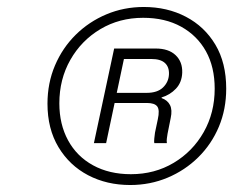

<svg xmlns="http://www.w3.org/2000/svg" viewBox="-20 -758 693 550"><path d="M353 -228Q286 -228 232.5 -256Q179 -284 147.5 -336.5Q116 -389 116 -461Q116 -520 137.5 -570.5Q159 -621 197 -658.5Q235 -696 285 -717Q335 -738 392 -738Q459 -738 512.5 -710Q566 -682 597 -630Q628 -578 628 -504Q628 -445 607 -395Q586 -345 548 -307.5Q510 -270 460 -249Q410 -228 353 -228ZM355 -259Q423 -259 477.5 -291.5Q532 -324 563.5 -379.5Q595 -435 595 -504Q595 -566 570 -611Q545 -656 499 -681.5Q453 -707 390 -707Q322 -707 267.5 -674.5Q213 -642 181.5 -586.5Q150 -531 150 -462Q150 -402 175 -356Q200 -310 246.5 -284.5Q293 -259 355 -259ZM249 -348 307 -619H426Q463 -619 483 -600Q503 -581 502 -550Q501 -522 484 -504Q467 -486 443 -479V-477Q460 -471 467 -457Q474 -443 469 -420L460 -375Q459 -368 458 -361.5Q457 -355 458 -348H422Q421 -352 422 -361.5Q423 -371 424 -378L432 -416Q438 -443 430.5 -453Q423 -463 401 -463H303L308 -492H400Q431 -492 447 -507.5Q463 -523 464 -545Q465 -566 452.5 -577.5Q440 -589 414 -589H335L284 -348Z"/></svg>

Font: Mona Sans ExtraLight Light
Style: Italic
Weight: 300
Italic angle: -11.6951°
Version: Version 2.000